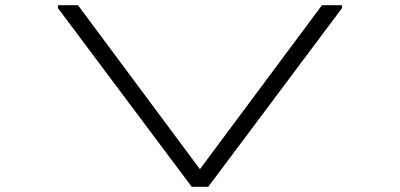

<svg xmlns="http://www.w3.org/2000/svg" viewBox="-20 -720 1542 740"><path d="M1221 -700 750.5 -68 280.5 -700H203.5V-688.5L719 0H782.5L1298 -688.5V-700Z"/></svg>

Font: Melete Light
Style: Regular
Weight: 300
Width: 6
Designer: Sora Sagano
Foundry: DOT COLON
Version: Version 0.200;FEAKit 1.0